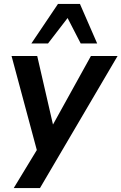

<svg xmlns="http://www.w3.org/2000/svg" viewBox="-20 -780 620 980"><path d="M50 180 183 -39 176 16 39 -494H170L256 -120H237L444 -494H580L184 180ZM140 -558 276 -760H388L476 -558H392L325 -688L225 -558Z"/></svg>

Font: Nunito Sans 10pt
Style: Bold Italic
Weight: 700
Italic angle: -9°
Designer: Vernon Adams
Foundry: Vernon Adams
Version: Version 3.101;gftools[0.9.27]